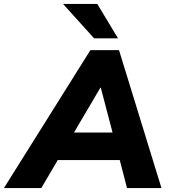

<svg xmlns="http://www.w3.org/2000/svg" viewBox="-80 -961 863 981"><path d="M-60 0 382 -705H528L745 0H569L532 -143H215L131 0ZM433 -513 298 -284H495L435 -513ZM401 -765 242 -941H417L523 -765Z"/></svg>

Font: Nunito Sans Black
Style: Italic
Weight: 900
Italic angle: -9°
Designer: Vernon Adams
Foundry: Vernon Adams
Version: Version 3.006; ttfautohint (v1.8.3)